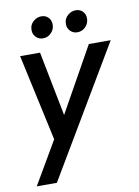

<svg xmlns="http://www.w3.org/2000/svg" viewBox="-85 -601 624 864"><g transform="rotate(-10 227.0 -169.0)"><path d="M12 0ZM126 11 12 206H104L454 -384H354L189 -89L131 -384H40ZM111 -490Q111 -498 112 -502Q115 -519 130.5 -531.5Q146 -544 165 -544Q184 -544 196.5 -531.5Q209 -519 209 -499Q209 -477 193.5 -461Q178 -445 156 -445Q137 -445 124 -458Q111 -471 111 -490ZM268 -490Q268 -498 269 -502Q272 -519 287.5 -531.5Q303 -544 322 -544Q341 -544 353.5 -531.5Q366 -519 366 -499Q366 -477 350.5 -461Q335 -445 313 -445Q294 -445 281 -458Q268 -471 268 -490Z"/></g></svg>

Font: Cambay Devanagari
Style: Bold Italic
Weight: 700
Designer: Pooja Saxena
Foundry: Pooja Saxena
Version: Version 1.005;PS 001.005;hotconv 1.0.70;makeotf.lib2.5.58329